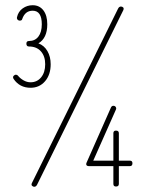

<svg xmlns="http://www.w3.org/2000/svg" viewBox="-20 -715 557 735"><path d="M111 0Q107 0 103 -3.5Q99 -7 102 -14L432 -682Q436 -690 443 -690Q448 -690 451.5 -686.5Q455 -683 452 -676L122 -8Q118 0 111 0ZM97 -379Q55 -379 32 -413Q28 -420 32 -424.5Q36 -429 41 -429Q46 -429 49 -425Q57 -415 70 -407.5Q83 -400 97 -400Q122 -400 137.5 -419Q153 -438 153 -469Q153 -500 136.5 -518.5Q120 -537 91 -537Q81 -537 81 -548Q81 -558 91 -558Q114 -558 127 -575Q140 -592 140 -622Q140 -674 105 -674Q76 -674 65 -642Q64 -636 55 -636Q51 -636 47.5 -639.5Q44 -643 45 -649Q50 -671 67 -683Q84 -695 105 -695Q131 -695 146 -675.5Q161 -656 161 -622Q161 -569 127 -549Q149 -541 161.5 -519.5Q174 -498 174 -469Q174 -429 152.5 -404Q131 -379 97 -379ZM424 -1Q414 -1 414 -11V-79H321Q310 -79 310 -87Q310 -90 313 -96L405 -304Q408 -310 414 -310Q420 -310 423 -305.5Q426 -301 424 -296L337 -100H414V-205Q414 -215 424 -215Q435 -215 435 -205V-100H477Q487 -100 487 -90Q487 -79 477 -79H435V-11Q435 -1 424 -1Z"/></svg>

Font: Zen Loop
Style: Regular
Weight: 400
Designer: Yoshimichi Ohira
Foundry: A-1 Corp ZenFonts
Version: Version 1.000; ttfautohint (v1.8.3)